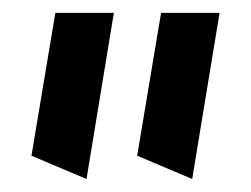

<svg xmlns="http://www.w3.org/2000/svg" viewBox="-20 -874 389 298"><path d="M278.3 -596.2 192.9 -632.3 230 -854H320.8ZM114.3 -596.2 28.8 -632.3 65.9 -854H156.7Z"/></svg>

Font: Pinar DS4 ExtraBold
Style: Regular
Weight: 800
Designer: Amin Abedi
Version: Version 3.000